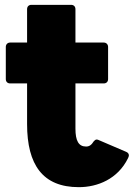

<svg xmlns="http://www.w3.org/2000/svg" viewBox="-20 -721 553 794"><path d="M306 53C384 53 467 19 509 -66C511 -70 513 -75 513 -78C513 -85 509 -90 502 -93L390 -141C386 -143 383 -144 380 -144C375 -144 372 -141 368 -137C358 -121 349 -115 336 -115C305 -115 292 -139 292 -189V-376H409C420 -376 427 -383 427 -394V-527C427 -537 420 -545 409 -545H292V-683C292 -694 285 -701 274 -701H110C99 -701 92 -694 92 -683V-545H22C11 -545 4 -537 4 -527V-394C4 -383 11 -376 22 -376H92V-208C92 -39 157 53 306 53Z"/></svg>

Font: LINE Seed JP_OTF ExtraBold
Style: Regular
Weight: 800
Designer: LY Corporation & Fontrix & Fontworks
Version: Version 1.013